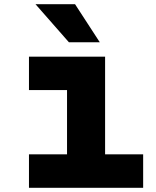

<svg xmlns="http://www.w3.org/2000/svg" viewBox="-20 -888 740 908"><path d="M117 -620H477V-158H657V0H117V-158H297V-462H117ZM452 -688H306L148 -868H335Z"/></svg>

Font: Martian Mono ExtraBold
Style: Regular
Weight: 800
Monospace: yes
Designer: Roman Shamin
Foundry: Evil Martians
Version: Version 1.000; ttfautohint (v1.8.4.7-5d5b)